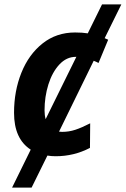

<svg xmlns="http://www.w3.org/2000/svg" viewBox="-20 -702 573 875"><path d="M457 -528Q462 -526 466 -524Q470 -522 473 -521L429 -415Q420 -420 407 -425L249 -102L263 -101Q294 -101 323 -110.5Q352 -120 391 -140L390 -28Q317 10 234 10Q214 10 196 7L124 153H35L120 -20Q44 -69 44 -188Q44 -287 77.5 -370.5Q111 -454 174 -504Q237 -554 322 -554Q356 -554 380 -550L445 -682H533ZM328 -443H326Q283 -443 250.5 -408Q218 -373 200.5 -317Q183 -261 183 -199Q183 -177 188 -159Z"/></svg>

Font: Noto Sans Display
Style: Bold Italic
Weight: 700
Italic angle: -12°
Designer: Monotype Design team
Foundry: Monotype Imaging Inc.
Version: Version 1.000